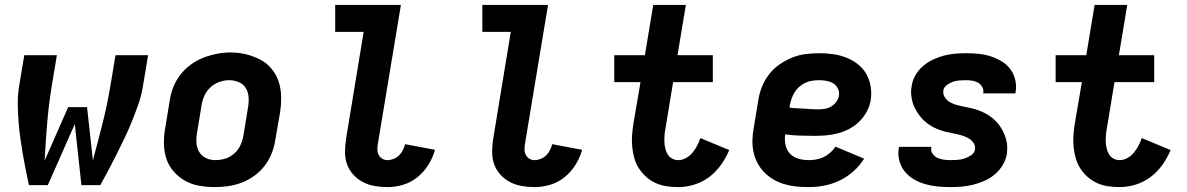

<svg xmlns="http://www.w3.org/2000/svg" viewBox="-20 -755 4840 783"><path d="M98 0Q91 -32 84.5 -64.5Q78 -97 72.5 -129.5Q67 -162 62.5 -195Q58 -228 55.5 -261.5Q53 -295 52.5 -329Q52 -363 57 -398L79 -530H212L190 -398Q178 -323 172 -248.5Q166 -174 162 -100L258 -318H335L359 -100L363 -117Q382 -187 399.5 -257Q417 -327 429 -398L451 -530H584L562 -398Q556 -363 544 -329Q532 -295 518.5 -261.5Q505 -228 489.5 -195Q474 -162 457.5 -129.5Q441 -97 424 -64.5Q407 -32 389 0H312L285 -249L175 0Z M856 8Q824 8 792.5 2.5Q761 -3 734.5 -18Q708 -33 688 -56Q668 -79 658.5 -108Q649 -137 648.5 -169.5Q648 -202 654 -234L672 -344Q676 -372 686.5 -399Q697 -426 715 -449.5Q733 -473 757.5 -491Q782 -509 809 -519.5Q836 -530 864 -535.5Q892 -541 920 -541Q953 -541 983.5 -533.5Q1014 -526 1041 -512Q1068 -498 1087.5 -474.5Q1107 -451 1116.5 -422Q1126 -393 1126.5 -360.5Q1127 -328 1122 -296L1103 -186Q1099 -158 1088.5 -131Q1078 -104 1060.5 -80.5Q1043 -57 1018.5 -39Q994 -21 966.5 -10.5Q939 0 911 4Q883 8 856 8ZM858 -102Q879 -102 899.5 -108.5Q920 -115 936 -129.5Q952 -144 961 -164Q970 -184 973 -204L991 -314Q995 -335 994 -356Q993 -377 983.5 -394Q974 -411 955 -419.5Q936 -428 915 -428Q895 -428 875 -421Q855 -414 839 -399.5Q823 -385 814 -365.5Q805 -346 802 -326L784 -216Q780 -195 781 -174.5Q782 -154 791.5 -137Q801 -120 819 -111Q837 -102 858 -102Z M1560 8Q1533 8 1507.5 3.5Q1482 -1 1460 -12.5Q1438 -24 1421 -42.5Q1404 -61 1395.5 -84.5Q1387 -108 1387 -134.5Q1387 -161 1391 -187L1463 -625H1347V-735H1615L1521 -169Q1519 -158 1519 -146Q1519 -134 1524 -124Q1529 -114 1538.5 -108Q1548 -102 1560 -102Q1572 -102 1585 -107Q1598 -112 1607.5 -121.5Q1617 -131 1623 -143Q1629 -155 1632 -167L1754 -144Q1745 -112 1727 -83Q1709 -54 1682.5 -32.5Q1656 -11 1624 -1.5Q1592 8 1560 8Z M2160 8Q2133 8 2107.5 3.5Q2082 -1 2060 -12.5Q2038 -24 2021 -42.5Q2004 -61 1995.5 -84.5Q1987 -108 1987 -134.5Q1987 -161 1991 -187L2063 -625H1947V-735H2215L2121 -169Q2119 -158 2119 -146Q2119 -134 2124 -124Q2129 -114 2138.5 -108Q2148 -102 2160 -102Q2172 -102 2185 -107Q2198 -112 2207.5 -121.5Q2217 -131 2223 -143Q2229 -155 2232 -167L2354 -144Q2345 -112 2327 -83Q2309 -54 2282.5 -32.5Q2256 -11 2224 -1.5Q2192 8 2160 8Z M2746 8Q2722 8 2698.5 4.5Q2675 1 2654 -8.5Q2633 -18 2616 -33Q2599 -48 2586.5 -67Q2574 -86 2567.5 -108Q2561 -130 2558.5 -153.5Q2556 -177 2557.5 -201Q2559 -225 2563 -250L2592 -420H2485V-530H2610L2644 -735H2777L2743 -530H2887V-420H2725L2694 -232Q2691 -218 2690 -204Q2689 -190 2689.5 -176.5Q2690 -163 2693 -150Q2696 -137 2702.5 -126Q2709 -115 2720.5 -108.5Q2732 -102 2746 -102Q2762 -102 2777.5 -110.5Q2793 -119 2804 -132.5Q2815 -146 2823 -161Q2831 -176 2836 -192L2954 -143Q2941 -112 2920.5 -83Q2900 -54 2872 -33Q2844 -12 2811 -2Q2778 8 2746 8Z M3277 8Q3252 8 3227 5.5Q3202 3 3178.5 -4Q3155 -11 3134.5 -23Q3114 -35 3097.5 -51.5Q3081 -68 3069.5 -89.5Q3058 -111 3053 -134.5Q3048 -158 3048.5 -183.5Q3049 -209 3054 -234L3072 -344Q3076 -372 3086.5 -399Q3097 -426 3115 -450Q3133 -474 3158 -491.5Q3183 -509 3210 -520Q3237 -531 3265.5 -534.5Q3294 -538 3322 -538Q3350 -538 3378 -534Q3406 -530 3431.5 -520Q3457 -510 3478 -493.5Q3499 -477 3512.5 -454Q3526 -431 3530.5 -403Q3535 -375 3531 -347Q3527 -323 3515 -300.5Q3503 -278 3485 -260Q3467 -242 3444.5 -230Q3422 -218 3397.5 -211.5Q3373 -205 3349.5 -203Q3326 -201 3302 -201Q3272 -201 3241.5 -202Q3211 -203 3182 -207Q3179 -185 3183.5 -164Q3188 -143 3201.5 -128.5Q3215 -114 3235.5 -108Q3256 -102 3277 -102Q3292 -102 3307.5 -104.5Q3323 -107 3338 -114Q3353 -121 3365.5 -132Q3378 -143 3387 -157L3504 -108Q3486 -79 3460 -56Q3434 -33 3403.5 -18.5Q3373 -4 3341 2Q3309 8 3277 8ZM3315 -309Q3328 -309 3342 -311Q3356 -313 3368.5 -320Q3381 -327 3390 -339Q3399 -351 3401 -364Q3404 -379 3397.5 -393Q3391 -407 3379 -414.5Q3367 -422 3351.5 -425Q3336 -428 3321 -428Q3307 -428 3293 -426Q3279 -424 3265.5 -418Q3252 -412 3240.5 -402Q3229 -392 3221 -379.5Q3213 -367 3208.5 -353.5Q3204 -340 3201 -326L3200 -316Q3214 -314 3228.5 -313.5Q3243 -313 3257.5 -312Q3272 -311 3286 -310Q3300 -309 3315 -309Z M3856 8Q3830 8 3804 5.5Q3778 3 3753.5 -4Q3729 -11 3707.5 -23.5Q3686 -36 3670.5 -54.5Q3655 -73 3648 -98Q3641 -123 3645 -149Q3646 -151 3646 -153Q3646 -155 3647 -156H3778Q3778 -156 3778 -155.5Q3778 -155 3778 -154Q3775 -140 3783 -128.5Q3791 -117 3802.5 -111.5Q3814 -106 3828 -104Q3842 -102 3856 -102Q3870 -102 3884.5 -103Q3899 -104 3913 -108.5Q3927 -113 3940.5 -122Q3954 -131 3956 -145Q3956 -145 3956 -145.5Q3956 -146 3956 -146Q3958 -159 3951.5 -170Q3945 -181 3934.5 -188Q3924 -195 3911.5 -199.5Q3899 -204 3886.5 -207Q3874 -210 3861 -212.5Q3848 -215 3835.5 -218Q3823 -221 3811 -225.5Q3799 -230 3788 -235.5Q3777 -241 3766.5 -248.5Q3756 -256 3747 -264.5Q3738 -273 3730.5 -283Q3723 -293 3716.5 -304Q3710 -315 3705.5 -326.5Q3701 -338 3698.5 -351Q3696 -364 3695.5 -377Q3695 -390 3698 -404Q3701 -427 3713 -448Q3725 -469 3743.5 -485Q3762 -501 3784 -511.5Q3806 -522 3828.5 -528Q3851 -534 3874 -536Q3897 -538 3919 -538Q3945 -538 3970.5 -535.5Q3996 -533 4019.5 -525.5Q4043 -518 4064 -505.5Q4085 -493 4099.5 -474Q4114 -455 4120 -430.5Q4126 -406 4122 -381Q4122 -379 4121.5 -377Q4121 -375 4120 -374H3989Q3989 -374 3989 -374.5Q3989 -375 3990 -376Q3992 -389 3985.5 -400.5Q3979 -412 3968.5 -418Q3958 -424 3945 -426Q3932 -428 3919 -428Q3906 -428 3892.5 -427Q3879 -426 3866 -421.5Q3853 -417 3841 -408Q3829 -399 3827 -385Q3825 -370 3833.5 -357.5Q3842 -345 3854.5 -338Q3867 -331 3881.5 -327Q3896 -323 3910.5 -320Q3925 -317 3939.5 -314Q3954 -311 3968 -306Q3982 -301 3995 -294.5Q4008 -288 4019.5 -279.5Q4031 -271 4041 -261Q4051 -251 4059 -239Q4067 -227 4073 -214Q4079 -201 4083 -186.5Q4087 -172 4087.5 -157Q4088 -142 4086 -127Q4082 -103 4069 -81.5Q4056 -60 4037 -44Q4018 -28 3995.5 -18Q3973 -8 3949.5 -2Q3926 4 3902.5 6Q3879 8 3856 8Z M4546 8Q4522 8 4498.5 4.5Q4475 1 4454 -8.5Q4433 -18 4416 -33Q4399 -48 4386.5 -67Q4374 -86 4367.5 -108Q4361 -130 4358.5 -153.5Q4356 -177 4357.5 -201Q4359 -225 4363 -250L4392 -420H4285V-530H4410L4444 -735H4577L4543 -530H4687V-420H4525L4494 -232Q4491 -218 4490 -204Q4489 -190 4489.5 -176.5Q4490 -163 4493 -150Q4496 -137 4502.5 -126Q4509 -115 4520.5 -108.5Q4532 -102 4546 -102Q4562 -102 4577.5 -110.5Q4593 -119 4604 -132.5Q4615 -146 4623 -161Q4631 -176 4636 -192L4754 -143Q4741 -112 4720.5 -83Q4700 -54 4672 -33Q4644 -12 4611 -2Q4578 8 4546 8Z"/></svg>

Font: Iosevka Curly XBdEx
Style: Italic
Weight: 800
Width: 7
Italic angle: -9°
Monospace: yes
Designer: Belleve Invis
Foundry: Belleve Invis
Version: Version 11.1.0; ttfautohint (v1.8.3)